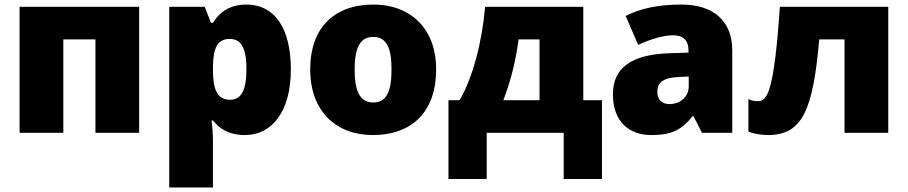

<svg xmlns="http://www.w3.org/2000/svg" viewBox="-20 -583 3986 843"><path d="M591 -553H66V0H258V-410H399V0H591Z M1062 -563C985 -563 942 -526 915 -483H906L879 -553H723V240H915V38C915 -1 912 -29 909 -54H915C939 -24 978 10 1056 10C1171 10 1257 -89 1257 -278C1257 -462 1184 -563 1062 -563ZM989 -412C1036 -412 1062 -377 1062 -280C1062 -182 1037 -145 990 -145C932 -145 915 -192 915 -279V-294C917 -373 934 -412 989 -412Z M1895 -278C1895 -461 1779 -563 1620 -563C1447 -563 1342 -461 1342 -278C1342 -93 1457 10 1617 10C1789 10 1895 -93 1895 -278ZM1537 -278C1537 -372 1561 -421 1618 -421C1678 -421 1699 -372 1699 -278C1699 -183 1678 -133 1619 -133C1560 -133 1537 -183 1537 -278Z M2541 -553H2110C2096 -394 2055 -241 1998 -143H1949V203H2117V0H2455V203H2623V-143H2541ZM2349 -410V-143H2190C2226 -238 2244 -316 2257 -410Z M2972 -563C2871 -563 2791 -546 2727 -513L2782 -386C2836 -411 2892 -428 2936 -428C2977 -428 3003 -409 3003 -360V-352L2911 -349C2755 -342 2671 -287 2671 -169C2671 -48 2743 10 2839 10C2931 10 2974 -14 3021 -73H3025L3062 0H3195V-363C3195 -491 3112 -563 2972 -563ZM3004 -247V-204C3004 -157 2966 -126 2920 -126C2888 -126 2866 -143 2866 -180C2866 -220 2891 -242 2960 -245Z M3880 0V-553H3404C3379 -181 3349 -139 3309 -139C3292 -139 3279 -141 3266 -148V-5C3288 4 3322 10 3352 10C3505 10 3550 -104 3577 -410H3688V0Z"/></svg>

Font: Noto Sans UI Black
Style: Regular
Weight: 900
Designer: Monotype Design Team
Foundry: Monotype Imaging Inc.
Version: Version 1.901